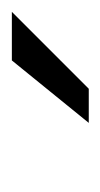

<svg xmlns="http://www.w3.org/2000/svg" viewBox="59 -712 173 332"><g transform="rotate(-90 146.0 -545.5)"><path d="M100 -479Q127 -512 154 -545.5Q181 -579 208 -612H292L159 -479Z"/></g></svg>

Font: Josefin Slab
Style: Bold Italic
Weight: 700
Italic angle: -12°
Designer: Santiago Orozco
Foundry: Typemade
Version: Version 2.000